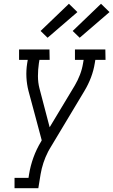

<svg xmlns="http://www.w3.org/2000/svg" viewBox="-20 -997 600 1017"><path d="M57 0V-55H131L134 -74Q141 -118 157 -162.5Q173 -207 198 -248L201 -254Q184 -320 166 -385Q148 -450 131 -515Q122 -550 120 -587Q118 -624 124 -662L127 -680H81V-735H242L243 -680H189L186 -662Q181 -628 181 -594Q181 -560 189 -529L243 -323L376 -544Q392 -571 403.5 -601Q415 -631 420 -662L423 -680H377V-735H538L539 -680H485L482 -662Q476 -624 462 -587Q448 -550 427 -515L250 -220Q246 -214 242.5 -207.5Q239 -201 235 -194Q220 -165 210 -134.5Q200 -104 195 -74L183 0ZM402 -797 365 -833 515 -977 560 -933ZM232 -797 195 -833 345 -977 390 -933Z"/></svg>

Font: Iosevka Curly Slab Light
Style: Italic
Weight: 300
Italic angle: -9°
Monospace: yes
Designer: Belleve Invis
Foundry: Belleve Invis
Version: Version 22.1.2; ttfautohint (v1.8.4)